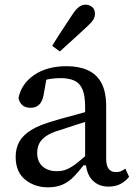

<svg xmlns="http://www.w3.org/2000/svg" viewBox="-20 -787 581 821"><path d="M185 14Q128 14 87.5 -19Q47 -52 47 -116Q47 -153 62.5 -181Q78 -209 113.5 -231Q149 -253 210 -270Q239 -279 267.5 -286.5Q296 -294 324.5 -302Q353 -310 381 -318V-277Q345 -266 309 -254.5Q273 -243 237 -231Q196 -219 175 -203.5Q154 -188 146.5 -170.5Q139 -153 139 -133Q139 -96 162 -75.5Q185 -55 223 -55Q248 -55 268 -64Q288 -73 311 -91.5Q334 -110 365 -137L372 -80H337Q317 -54 296.5 -32.5Q276 -11 249.5 1.5Q223 14 185 14ZM444 11Q401 11 374.5 -17Q348 -45 346 -100L344 -102V-331Q344 -377 333 -404Q322 -431 298.5 -442Q275 -453 239 -453Q214 -453 191 -449Q168 -445 143 -434L183 -474L167 -384Q162 -354 148 -340Q134 -326 111 -326Q87 -326 74.5 -338.5Q62 -351 59 -368Q72 -430 127 -467Q182 -504 265 -504Q317 -504 355 -487Q393 -470 413.5 -432.5Q434 -395 434 -331V-109Q434 -78 445 -64.5Q456 -51 476 -51Q489 -51 498.5 -55.5Q508 -60 516 -66L532 -31Q517 -12 495.5 -0.5Q474 11 444 11ZM203 -591Q217 -614 231.5 -636.5Q246 -659 261 -681.5Q276 -704 291 -727Q305 -748 318 -757.5Q331 -767 346 -767Q362 -767 374 -757Q386 -747 386 -729Q386 -715 379 -703Q372 -691 352 -673Q333 -655 313.5 -637.5Q294 -620 275 -602.5Q256 -585 236 -567Z"/></svg>

Font: Source Serif 4
Style: Regular
Weight: 400
Designer: Frank Grießhammer
Foundry: Adobe Systems Incorporated
Version: Version 4.004;hotconv 1.0.116;makeotfexe 2.5.65601